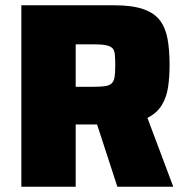

<svg xmlns="http://www.w3.org/2000/svg" viewBox="-20 -708 708 728"><path d="M61 0V-688H412Q481 -688 523 -673.5Q565 -659 586.5 -630.5Q608 -602 615.5 -559.5Q623 -517 623 -462Q623 -418 617.5 -379Q612 -340 593.5 -309.5Q575 -279 539 -261L637 0H425L336 -273L387 -245Q378 -239 368 -237.5Q358 -236 342 -236H267V0ZM267 -379H335Q363 -379 379 -381.5Q395 -384 403.5 -392Q412 -400 414.5 -416Q417 -432 417 -459Q417 -485 415.5 -501Q414 -517 406.5 -525Q399 -533 382 -536.5Q365 -540 335 -540H267Z"/></svg>

Font: Saira Thin ExtraBold
Style: Regular
Weight: 800
Version: Version 1.101